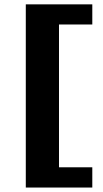

<svg xmlns="http://www.w3.org/2000/svg" viewBox="-20 -752 475 882"><path d="M98.5 109.5V-732H404V-639.5H251V16.5H404V109.5Z"/></svg>

Font: Newsreader 6pt
Style: Bold
Weight: 700
Designer: Hugues Gentile
Foundry: Production Type
Version: Version 1.003; ttfautohint (v1.8.3)